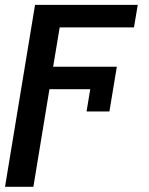

<svg xmlns="http://www.w3.org/2000/svg" viewBox="-28 -548 600 772"><path d="M441.8 -279.8 426.8 -189.3 411.9 -99.8H320L334.9 -189.3H170.8L106.2 203.1H-7.8L112.9 -528.4H525.9L510.7 -437.9H212L185.7 -279.8Z"/></svg>

Font: Inter UI Medium
Style: Italic
Weight: 500
Italic angle: 9.39999°
Designer: Rasmus Andersson
Foundry: rsms
Version: 3.2;8d6f07862